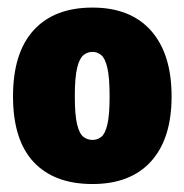

<svg xmlns="http://www.w3.org/2000/svg" viewBox="-20 -770 474 494"><path d="M218 -296.5Q119.5 -296.5 66.5 -353.2Q13.5 -410 13.5 -522Q13.5 -634 66.5 -692.2Q119.5 -750.5 218 -750.5Q316 -750.5 368.8 -690.8Q421.5 -631 421.5 -522Q421.5 -413.5 368.8 -355Q316 -296.5 218 -296.5ZM218 -410Q230.5 -410 240.5 -417.8Q250.5 -425.5 256.2 -449.5Q262 -473.5 262 -522Q262 -571 256.2 -595.5Q250.5 -620 240.5 -628.2Q230.5 -636.5 218 -636.5Q205 -636.5 194.8 -628.2Q184.5 -620 178.5 -595.5Q172.5 -571 172.5 -522Q172.5 -473.5 178.5 -449.5Q184.5 -425.5 194.8 -417.8Q205 -410 218 -410Z"/></svg>

Font: Encode Sans Condensed Condensed ExtraBold
Style: Regular
Weight: 800
Width: 3
Designer: Multiple Designers
Foundry: Impallari Type
Version: Version 3.000; ttfautohint (v1.8.3) -l 8 -r 50 -G 200 -x 14 